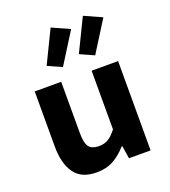

<svg xmlns="http://www.w3.org/2000/svg" viewBox="-143 -885 886 1002"><g transform="rotate(-20 300.0 -384.5)"><path d="M223 12Q138 12 100 -42Q62 -96 62 -190V-496H209V-209Q209 -159 224 -136Q239 -113 281 -113Q309 -113 330.5 -125Q352 -137 378 -170V-496H525V0H405L394 -71H390Q357 -33 317 -10.5Q277 12 223 12ZM244 -565 166 -600 254 -781 352 -737ZM423 -565 345 -600 433 -781 531 -737Z"/></g></svg>

Font: Source Code Pro
Style: Bold
Weight: 700
Monospace: yes
Designer: Paul D. Hunt, Teo Tuominen
Foundry: Adobe Systems Incorporated
Version: Version 2.030;PS 1.000;hotconv 16.6.51;makeotf.lib2.5.65220